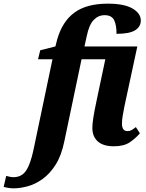

<svg xmlns="http://www.w3.org/2000/svg" viewBox="-147 -790 799 1050"><path d="M-73 240Q-85 240 -101.5 237.5Q-118 235 -127 232L-113 172Q-106 174 -94.5 176.5Q-83 179 -73 179Q-45 179 -24.5 164.5Q-4 150 11.5 113Q27 76 40 11L140 -466H61L73 -515L156 -536L166 -575Q194 -673 260.5 -721.5Q327 -770 443 -770Q532 -770 577.5 -743.5Q623 -717 623 -678Q623 -644 592 -624.5Q561 -605 490 -605Q491 -649 478 -678Q465 -707 425 -707Q391 -707 365.5 -681Q340 -655 327 -591L315 -536H604L534 -211Q528 -180 524 -157Q520 -134 520 -114Q520 -73 550 -73Q563 -73 572.5 -78.5Q582 -84 596 -95L618 -61Q595 -34 563 -12Q531 10 475 10Q418 10 388 -16.5Q358 -43 358 -91Q358 -131 380 -234L429 -466H299L205 -18Q189 61 157 111Q125 161 85 189.5Q45 218 3.5 229Q-38 240 -73 240Z"/></svg>

Font: Noto Serif Condensed ExtraBold
Style: Italic
Weight: 800
Width: 3
Italic angle: -12°
Designer: Monotype Design Team
Foundry: Monotype Imaging Inc.
Version: Version 2.014; ttfautohint (v1.8.4.7-5d5b)